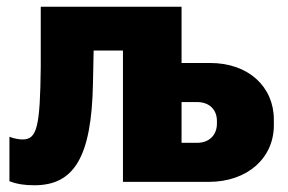

<svg xmlns="http://www.w3.org/2000/svg" viewBox="-20 -540 854 570"><path d="M82 10C199 10 252 -72 256 -293L258 -390H345V0H599C716 0 793 -72 793 -168V-185C793 -282 718 -353 604 -353H519V-520H101V-342C99 -163 90 -126 47 -126C39 -126 22 -128 8 -134V-2C32 7 54 10 82 10ZM519 -116V-237H565C603 -237 624 -213 624 -181V-173C624 -141 603 -116 565 -116Z"/></svg>

Font: Fixel Text ExtraBold
Style: Regular
Weight: 800
Width: 4
Designer: AlfaBravo + MacPaw
Foundry: Kyrylo Tkachov, Marchela Mozhyna, Serhii Makarenko, Maria Weinstein, Zakhar Kryvoshyya
Version: Version 1.211